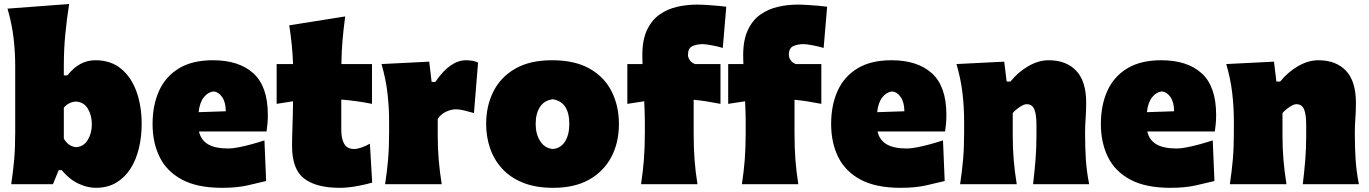

<svg xmlns="http://www.w3.org/2000/svg" viewBox="-20 -899 6683 937"><path d="M447.3 17.6Q405.8 17.6 362.1 -3.2Q318.4 -23.9 280.8 -68.8H266.6L238.3 0H34.7Q43.9 -61 49.1 -119.1Q54.2 -177.2 54.2 -250.5V-577.6Q54.2 -647.5 45.9 -716.1Q37.6 -784.7 16.6 -856.9L317.4 -879.4Q306.6 -811.5 299.1 -736.1Q291.5 -660.6 291.5 -577.6V-531.2H309.1Q366.7 -605 445.3 -605Q521 -605 571 -563.5Q621.1 -522 646.2 -451.7Q671.4 -381.3 671.4 -293.9Q671.4 -232.9 658.2 -176.8Q645 -120.6 617.4 -76.9Q589.8 -33.2 547.6 -7.8Q505.4 17.6 447.3 17.6ZM351.1 -180.7Q388.7 -183.1 408.4 -216.3Q428.2 -249.5 428.2 -291.5Q428.2 -336.4 408.7 -368.7Q389.2 -400.9 351.1 -403.3Q316.4 -401.9 291.5 -374V-222.7Q301.3 -205.1 315.9 -194.1Q330.6 -183.1 351.1 -180.7Z M1064 17.6Q943.4 17.6 868.7 -22.2Q793.9 -62 759.3 -132.3Q724.6 -202.6 724.6 -293.9Q724.6 -385.3 756.1 -455.3Q787.6 -525.4 853 -565.2Q918.5 -605 1019 -605Q1146.5 -605 1216.8 -541Q1287.1 -477.1 1287.1 -338.4Q1287.1 -313.5 1285.2 -294.7Q1283.2 -275.9 1280.8 -257.3H951.2Q960 -216.3 994.6 -195.3Q1029.3 -174.3 1095.2 -174.3Q1114.3 -174.3 1144.5 -180.2Q1174.8 -186 1208.5 -195.3Q1242.2 -204.6 1270.5 -213.9L1278.8 -15.6Q1240.7 -6.3 1188.7 5.6Q1136.7 17.6 1064 17.6ZM1082 -356Q1081.5 -400.4 1064 -425.5Q1046.4 -450.7 1021.5 -452.6Q995.1 -449.7 974.9 -424.6Q954.6 -399.4 949.2 -351.6Z M1637.2 17.6Q1523.9 17.6 1464.6 -27.3Q1405.3 -72.3 1405.3 -186Q1405.3 -228 1407.2 -278.6Q1409.2 -329.1 1410.2 -404.8L1330.1 -392.1V-586.4H1410.2Q1408.2 -638.2 1403.6 -683.1Q1398.9 -728 1391.6 -775.4L1664.6 -818.8Q1656.7 -759.8 1651.9 -705.3Q1647 -650.9 1646 -586.4H1795.4V-392.1Q1757.8 -399.9 1720 -405Q1682.1 -410.2 1645.5 -413.1V-266.6Q1645.5 -220.7 1660.2 -196.3Q1674.8 -171.9 1708 -171.9Q1723.6 -171.9 1743.9 -179Q1764.2 -186 1785.2 -197.8L1796.4 -7.8Q1770.5 0 1724.9 8.8Q1679.2 17.6 1637.2 17.6Z M1859.4 0Q1868.7 -61 1873.8 -119.1Q1878.9 -177.2 1878.9 -250.5V-308.6Q1878.9 -377 1870.8 -445.6Q1862.8 -514.2 1841.8 -586.4L2074.7 -598.1L2086.4 -499H2104.5Q2141.6 -553.7 2179 -579.3Q2216.3 -605 2253.9 -605Q2264.6 -605 2281.2 -603Q2297.9 -601.1 2313 -593.3L2293 -347.2Q2270.5 -354 2245.8 -359.9Q2221.2 -365.7 2206.1 -365.7Q2182.1 -365.7 2156.2 -353.5Q2130.4 -341.3 2116.2 -318.4V-236.8Q2116.2 -173.8 2121.1 -117.4Q2126 -61 2135.7 0Z M2679.7 17.6Q2593.3 17.6 2531.2 -7.8Q2469.2 -33.2 2429.7 -76.9Q2390.1 -120.6 2371.3 -176.5Q2352.5 -232.4 2352.5 -293.9Q2352.5 -381.8 2387.7 -452.1Q2422.9 -522.5 2494.1 -563.7Q2565.4 -605 2674.3 -605Q2786.1 -605 2858.4 -563.5Q2930.7 -522 2965.6 -451.4Q3000.5 -380.9 3000.5 -293.9Q3000.5 -204.1 2963.9 -133.8Q2927.2 -63.5 2856 -22.9Q2784.7 17.6 2679.7 17.6ZM2678.2 -171.9Q2716.8 -175.3 2737.5 -208.5Q2758.3 -241.7 2758.3 -293.9Q2758.3 -401.4 2678.2 -414.6Q2637.7 -410.2 2616 -378.2Q2594.2 -346.2 2594.2 -293.9Q2594.2 -244.1 2616.5 -209.7Q2638.7 -175.3 2678.2 -171.9Z M3108.4 0Q3117.7 -61 3122.3 -119.1Q3127 -177.2 3127 -250.5V-308.6Q3127 -329.6 3126 -354Q3125 -378.4 3124 -404.8L3041.5 -392.1V-586.4H3115.7Q3115.2 -598.1 3115 -609.1Q3114.7 -620.1 3114.7 -629.4Q3114.7 -704.6 3137.7 -752.9Q3160.6 -801.3 3199 -828.1Q3237.3 -855 3284.4 -865.7Q3331.5 -876.5 3380.4 -876.5Q3405.3 -876.5 3433.6 -874.5Q3461.9 -872.6 3486.6 -870.4Q3511.2 -868.2 3524.4 -866.2L3507.3 -665Q3485.8 -671.9 3455.1 -677.7Q3424.3 -683.6 3410.2 -683.6Q3379.9 -683.6 3358.6 -673.6Q3337.4 -663.6 3337.4 -630.9Q3337.4 -618.7 3346.4 -605.2Q3355.5 -591.8 3372.1 -586.4H3496.1V-392.1Q3461.4 -398.9 3429.2 -404.1Q3397 -409.2 3365.2 -412.1V-250.5Q3365.2 -177.2 3369.6 -119.1Q3374 -61 3383.8 0Z M3600.6 0Q3609.9 -61 3614.5 -119.1Q3619.1 -177.2 3619.1 -250.5V-308.6Q3619.1 -329.6 3618.2 -354Q3617.2 -378.4 3616.2 -404.8L3533.7 -392.1V-586.4H3607.9Q3607.4 -598.1 3607.2 -609.1Q3606.9 -620.1 3606.9 -629.4Q3606.9 -704.6 3629.9 -752.9Q3652.8 -801.3 3691.2 -828.1Q3729.5 -855 3776.6 -865.7Q3823.7 -876.5 3872.6 -876.5Q3897.5 -876.5 3925.8 -874.5Q3954.1 -872.6 3978.8 -870.4Q4003.4 -868.2 4016.6 -866.2L3999.5 -665Q3978 -671.9 3947.3 -677.7Q3916.5 -683.6 3902.3 -683.6Q3872.1 -683.6 3850.8 -673.6Q3829.6 -663.6 3829.6 -630.9Q3829.6 -618.7 3838.6 -605.2Q3847.7 -591.8 3864.3 -586.4H3988.3V-392.1Q3953.6 -398.9 3921.4 -404.1Q3889.2 -409.2 3857.4 -412.1V-250.5Q3857.4 -177.2 3861.8 -119.1Q3866.2 -61 3876 0Z M4375.5 17.6Q4254.9 17.6 4180.2 -22.2Q4105.5 -62 4070.8 -132.3Q4036.1 -202.6 4036.1 -293.9Q4036.1 -385.3 4067.6 -455.3Q4099.1 -525.4 4164.6 -565.2Q4230 -605 4330.6 -605Q4458 -605 4528.3 -541Q4598.6 -477.1 4598.6 -338.4Q4598.6 -313.5 4596.7 -294.7Q4594.7 -275.9 4592.3 -257.3H4262.7Q4271.5 -216.3 4306.2 -195.3Q4340.8 -174.3 4406.7 -174.3Q4425.8 -174.3 4456.1 -180.2Q4486.3 -186 4520 -195.3Q4553.7 -204.6 4582 -213.9L4590.3 -15.6Q4552.2 -6.3 4500.2 5.6Q4448.2 17.6 4375.5 17.6ZM4393.6 -356Q4393.1 -400.4 4375.5 -425.5Q4357.9 -450.7 4333 -452.6Q4306.6 -449.7 4286.4 -424.6Q4266.1 -399.4 4260.7 -351.6Z M4665.5 0Q4674.8 -61 4679.9 -119.1Q4685.1 -177.2 4685.1 -250.5V-308.6Q4685.1 -377 4677 -445.6Q4668.9 -514.2 4647.9 -586.4L4880.9 -598.1L4892.6 -501H4911.1Q4948.7 -547.4 4998.5 -576.2Q5048.3 -605 5097.7 -605Q5183.6 -605 5232.2 -553.7Q5280.8 -502.4 5280.8 -397.5Q5280.8 -358.9 5278.1 -321.3Q5275.4 -283.7 5275.4 -250.5Q5275.4 -177.2 5279.3 -119.1Q5283.2 -61 5295.4 0H5021.5Q5028.8 -61 5033.4 -117.4Q5038.1 -173.8 5038.1 -236.8V-288.6Q5038.1 -340.8 5027.6 -365.7Q5017.1 -390.6 4989.7 -390.6Q4977.5 -390.6 4956.5 -376.7Q4935.5 -362.8 4922.4 -347.2V-236.8Q4922.4 -173.8 4927.2 -117.4Q4932.1 -61 4941.9 0Z M5691.9 17.6Q5571.3 17.6 5496.6 -22.2Q5421.9 -62 5387.2 -132.3Q5352.5 -202.6 5352.5 -293.9Q5352.5 -385.3 5384 -455.3Q5415.5 -525.4 5481 -565.2Q5546.4 -605 5647 -605Q5774.4 -605 5844.7 -541Q5915 -477.1 5915 -338.4Q5915 -313.5 5913.1 -294.7Q5911.1 -275.9 5908.7 -257.3H5579.1Q5587.9 -216.3 5622.6 -195.3Q5657.2 -174.3 5723.1 -174.3Q5742.2 -174.3 5772.5 -180.2Q5802.7 -186 5836.4 -195.3Q5870.1 -204.6 5898.4 -213.9L5906.7 -15.6Q5868.7 -6.3 5816.7 5.6Q5764.6 17.6 5691.9 17.6ZM5710 -356Q5709.5 -400.4 5691.9 -425.5Q5674.3 -450.7 5649.4 -452.6Q5623 -449.7 5602.8 -424.6Q5582.5 -399.4 5577.1 -351.6Z M5981.9 0Q5991.2 -61 5996.3 -119.1Q6001.5 -177.2 6001.5 -250.5V-308.6Q6001.5 -377 5993.4 -445.6Q5985.4 -514.2 5964.4 -586.4L6197.3 -598.1L6209 -501H6227.5Q6265.1 -547.4 6314.9 -576.2Q6364.7 -605 6414.1 -605Q6500 -605 6548.6 -553.7Q6597.2 -502.4 6597.2 -397.5Q6597.2 -358.9 6594.5 -321.3Q6591.8 -283.7 6591.8 -250.5Q6591.8 -177.2 6595.7 -119.1Q6599.6 -61 6611.8 0H6337.9Q6345.2 -61 6349.9 -117.4Q6354.5 -173.8 6354.5 -236.8V-288.6Q6354.5 -340.8 6344 -365.7Q6333.5 -390.6 6306.2 -390.6Q6293.9 -390.6 6272.9 -376.7Q6252 -362.8 6238.8 -347.2V-236.8Q6238.8 -173.8 6243.7 -117.4Q6248.5 -61 6258.3 0Z"/></svg>

Font: Pinar-DS1-FD Black
Style: Regular
Weight: 900
Designer: Amin Abedi
Version: Version 2.000